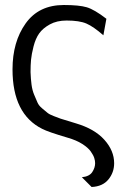

<svg xmlns="http://www.w3.org/2000/svg" viewBox="-20 -542 479 767"><path d="M30 -265Q30 -375 82.5 -448.5Q135 -522 235 -522Q296 -522 326.5 -513Q357 -504 405 -467L393 -401Q353 -436 325 -448Q297 -460 246 -460Q207 -460 179 -444.5Q151 -429 136.5 -408.5Q122 -388 114 -356.5Q106 -325 104 -303.5Q102 -282 102 -254Q103 -226 106 -203.5Q109 -181 116.5 -163.5Q124 -146 129.5 -133Q135 -120 148.5 -109Q162 -98 169.5 -91.5Q177 -85 195.5 -78Q214 -71 222 -68Q230 -65 253 -58.5Q276 -52 284 -49Q358 -27 397 16.5Q436 60 436 110Q436 147 413 175Q390 203 346 205L307 166Q337 163 348.5 145.5Q360 128 360 110Q360 100 356.5 89Q353 78 342.5 63Q332 48 308.5 33Q285 18 250 8Q172 -15 149 -27Q30 -86 30 -265Z"/></svg>

Font: CMU Sans Serif
Style: Medium
Weight: 500
Version: Version 0.7.0